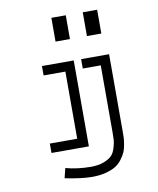

<svg xmlns="http://www.w3.org/2000/svg" viewBox="-87 -709 760 924"><g transform="rotate(-10 293.0 -247.0)"><path d="M142.6 -419.9H297.9V0H115.2V-45.9H249V-374H142.6ZM227.5 -524.4V-640.6H297.9V-524.4ZM334 -419.9H470.7V-39.1Q470.7 -22.5 470.2 -11.7Q469.7 -1 466.3 20.5Q462.9 42 456.5 56.6Q450.2 71.3 436.5 89.8Q422.9 108.4 404.3 120.1Q385.7 131.8 356 139.6Q326.2 147.5 288.1 147.5Q239.3 147.5 156.2 130.9L168 83Q225.6 98.6 291 98.6Q328.1 98.6 354.5 88.4Q380.9 78.1 393.6 64.9Q406.2 51.8 413.1 28.3Q419.9 4.9 420.9 -8.8Q421.9 -22.5 421.9 -45.9V-374H334ZM380.9 -524.4V-640.6H451.2V-524.4Z"/></g></svg>

Font: Thabit
Style: Regular
Weight: 500
Designer: Regenerated by Nadim Shaikli
Foundry: MAK Alagha
Version: 0.01